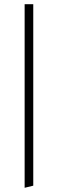

<svg xmlns="http://www.w3.org/2000/svg" viewBox="-20 -750 276 912"><path d="M97 142V-730H138V132Z"/></svg>

Font: Arima ExtraLight
Style: Regular
Weight: 250
Designer: Joana Correia and Natanael Gama
Foundry: NDISCOVER
Version: Version 1.101;gftools[0.9.23]